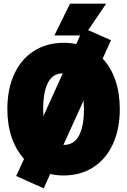

<svg xmlns="http://www.w3.org/2000/svg" viewBox="-20 -943 690 1045"><path d="M253 4 218 82 68 15 111 -78Q67 -127 43.5 -195.5Q20 -264 20 -349Q20 -458 57.5 -539.5Q95 -621 164.5 -665.5Q234 -710 326 -710Q364 -710 395 -703L416 -750H276L361 -923H558L460 -779L584 -724L539 -624Q584 -576 608 -506Q632 -436 632 -349Q632 -241 594.5 -159Q557 -77 487.5 -32.5Q418 12 326 12Q290 12 253 4ZM216 -311 322 -544Q266 -543 240.5 -492Q215 -441 215 -349Q215 -323 216 -311ZM437 -349Q437 -366 435 -396L325 -154Q383 -154 410 -205Q437 -256 437 -349Z"/></svg>

Font: Azeret Mono Black
Style: Regular
Weight: 900
Designer: Martin Vácha
Foundry: Displaay
Version: Version 1.000; Glyphs 3.0.3, build 3074